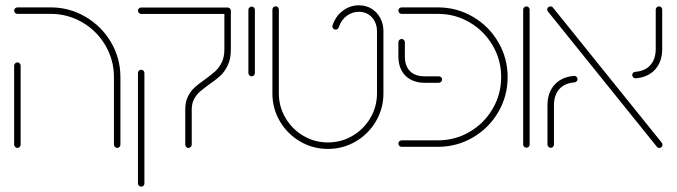

<svg xmlns="http://www.w3.org/2000/svg" viewBox="-20 -546 2516 714"><path d="M32.6 -8.1V-301.9Q32.6 -306.7 36.3 -310.4Q40 -314.1 44.8 -314.1Q49.6 -314.1 53.1 -310.4Q56.7 -306.7 56.7 -301.9V-8.1Q56.7 -3 53.1 0.6Q49.6 4.1 44.8 4.1Q40 4.1 36.3 0.4Q32.6 -3.3 32.6 -8.1ZM415.9 4.1Q411.1 4.1 407.4 0.4Q403.7 -3.3 403.7 -8.1V-259.3Q403.7 -323 372 -377Q340.4 -431.1 286.3 -462.8Q232.2 -494.4 168.5 -494.4H44.8Q39.6 -494.4 36.1 -498Q32.6 -501.5 32.6 -506.7Q32.6 -511.5 36.1 -515Q39.6 -518.5 44.8 -518.5H168.5Q238.5 -518.5 298.1 -483.5Q357.8 -448.5 392.8 -388.9Q427.8 -329.3 427.8 -259.3V-8.1Q427.8 -3 424.3 0.6Q420.7 4.1 415.9 4.1Z M668.9 -8.1V-138.9Q668.9 -166.7 678.7 -186.7Q688.5 -206.7 703 -220Q717.4 -233.3 741.9 -250.4Q765.9 -267.8 780.4 -280.9Q794.8 -294.1 804.6 -313.9Q814.4 -333.7 814.4 -361.5V-506.3Q814.4 -511.5 818 -514.8Q821.5 -518.1 826.3 -518.1Q831.5 -518.1 835 -514.6Q838.5 -511.1 838.5 -506.3V-361.5Q838.5 -327.4 827.2 -303.5Q815.9 -279.6 800 -264.8Q784.1 -250 757.8 -231.9Q735.6 -215.9 723 -204.8Q710.4 -193.7 701.7 -177.4Q693 -161.1 693 -138.9V-8.1Q693 -3.3 689.4 0.4Q685.9 4.1 680.7 4.1Q675.9 4.1 672.4 0.6Q668.9 -3 668.9 -8.1ZM493 135.9V-274.4Q493 -279.6 496.7 -283.1Q500.4 -286.7 505.2 -286.7Q510 -286.7 513.5 -283.1Q517 -279.6 517 -274.4V135.9Q517 141.1 513.7 144.6Q510.4 148.1 505.2 148.1Q500 148.1 496.5 144.6Q493 141.1 493 135.9ZM493 -506.3Q493 -511.1 496.5 -514.6Q500 -518.1 505.2 -518.1H825.9Q831.1 -518.1 834.4 -514.8Q837.8 -511.5 837.8 -506.3Q837.8 -501.1 834.3 -497.6Q830.7 -494.1 825.9 -494.1H505.2Q500.4 -494.1 496.7 -497.8Q493 -501.5 493 -506.3Z M903.7 -274.4V-509.6Q903.7 -514.4 907.4 -518Q911.1 -521.5 915.9 -521.5Q920.7 -521.5 924.3 -518Q927.8 -514.4 927.8 -509.6V-274.4Q927.8 -269.3 924.3 -265.7Q920.7 -262.2 915.9 -262.2Q911.1 -262.2 907.4 -265.9Q903.7 -269.6 903.7 -274.4Z M993 -198.5V-510.4Q993 -515.6 996.7 -519.1Q1000.4 -522.6 1005.2 -522.6Q1010 -522.6 1013.5 -519.1Q1017 -515.6 1017 -510.4V-198.5Q1017 -149.3 1041.7 -107.4Q1066.3 -65.6 1108.1 -40.9Q1150 -16.3 1199.3 -16.3Q1248.9 -16.3 1290.9 -40.9Q1333 -65.6 1357.4 -107.4Q1381.9 -149.3 1381.9 -198.5V-430.4Q1381.9 -450.4 1373.3 -466.9Q1364.8 -483.3 1349.6 -492.8Q1334.4 -502.2 1314.8 -502.2Q1290.4 -502.2 1269.6 -487.2Q1248.9 -472.2 1239.6 -444.1Q1238.1 -440.4 1235 -438.1Q1231.9 -435.9 1228.1 -435.9Q1222.6 -435.9 1219.3 -439.6Q1215.9 -443.3 1215.9 -448.1Q1215.9 -449.6 1216.7 -451.9Q1228.9 -487.4 1255.9 -506.9Q1283 -526.3 1314.8 -526.3Q1341.1 -526.3 1361.9 -513.5Q1382.6 -500.7 1394.3 -478.7Q1405.9 -456.7 1405.9 -430.4V-198.5Q1405.9 -142.6 1378.1 -95.2Q1350.4 -47.8 1303 -20Q1255.6 7.8 1199.3 7.8Q1143.3 7.8 1095.9 -20Q1048.5 -47.8 1020.7 -95.2Q993 -142.6 993 -198.5Z M1461.5 -12.2Q1461.5 -17 1465 -20.6Q1468.5 -24.1 1473.7 -24.1H1608.5Q1672.6 -24.1 1726.5 -55.7Q1780.4 -87.4 1812 -141.3Q1843.7 -195.2 1843.7 -259.3Q1843.7 -323.3 1812 -377.2Q1780.4 -431.1 1726.5 -462.8Q1672.6 -494.4 1608.5 -494.4H1473.7Q1468.5 -494.4 1465 -498Q1461.5 -501.5 1461.5 -506.7Q1461.5 -511.5 1465 -515Q1468.5 -518.5 1473.7 -518.5H1608.5Q1678.9 -518.5 1738.5 -483.7Q1798.1 -448.9 1833 -389.3Q1867.8 -329.6 1867.8 -259.3Q1867.8 -188.9 1833 -129.3Q1798.1 -69.6 1738.5 -34.8Q1678.9 0 1608.5 0H1473.7Q1468.5 0 1465 -3.5Q1461.5 -7 1461.5 -12.2ZM1461.5 -335.9V-388.9Q1461.5 -394.1 1465.2 -397.6Q1468.9 -401.1 1473.7 -401.1Q1478.5 -401.1 1482 -397.6Q1485.6 -394.1 1485.6 -388.9V-335.9Q1485.6 -300.7 1504.6 -281.5Q1523.7 -262.2 1558.9 -262.2H1611.9Q1617 -262.2 1620.6 -258.7Q1624.1 -255.2 1624.1 -250.4Q1624.1 -245.6 1620.6 -241.9Q1617 -238.1 1611.9 -238.1H1558.9Q1529.3 -238.1 1507.2 -250Q1485.2 -261.9 1473.3 -283.9Q1461.5 -305.9 1461.5 -335.9Z M1925.6 -8.5V-510.4Q1925.6 -515.2 1929.3 -518.7Q1933 -522.2 1937.8 -522.2Q1942.6 -522.2 1946.1 -518.7Q1949.6 -515.2 1949.6 -510.4V-8.5Q1949.6 -3.7 1946.3 -0.2Q1943 3.3 1937.8 3.3Q1932.6 3.3 1929.1 -0.2Q1925.6 -3.7 1925.6 -8.5Z M2422.6 -0.4 2018.1 -502.6Q2014.8 -507.4 2014.8 -510.4Q2014.8 -515.2 2018.3 -518.7Q2021.9 -522.2 2027 -522.2Q2032.6 -522.2 2036.3 -517.8L2440.7 -15.6Q2443.7 -11.9 2443.7 -7.8Q2443.7 -3 2440.4 0.6Q2437 4.1 2431.9 4.1Q2425.9 4.1 2422.6 -0.4ZM2015.9 -8.5V-154.1Q2015.9 -201.9 2042.2 -230.9Q2068.5 -260 2114.4 -263.7Q2119.6 -264.4 2123.7 -260.7Q2127.8 -257 2127.8 -251.5Q2127.8 -247 2124.4 -243.7Q2121.1 -240.4 2116.7 -239.6Q2080 -237 2060 -214.8Q2040 -192.6 2040 -154.1V-8.5Q2040 -3.3 2036.5 0.2Q2033 3.7 2028.1 3.7Q2023.3 3.7 2019.6 0Q2015.9 -3.7 2015.9 -8.5ZM2331.1 -267Q2331.1 -271.9 2334.3 -275.2Q2337.4 -278.5 2342.2 -278.9Q2378.5 -281.5 2398.5 -303.9Q2418.5 -326.3 2418.5 -364.4V-510.4Q2418.5 -515.2 2422.2 -518.7Q2425.9 -522.2 2430.7 -522.2Q2435.6 -522.2 2439.1 -518.7Q2442.6 -515.2 2442.6 -510.4V-364.4Q2442.6 -316.7 2416.3 -287.6Q2390 -258.5 2344.1 -254.8Q2339.3 -254.4 2335.2 -258Q2331.1 -261.5 2331.1 -267Z"/></svg>

Font: 26F Galaxy Hebrew Thin
Style: Regular
Weight: 100
Designer: C₂₉H₂₅N₃O₅
Version: Version 1.000